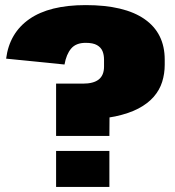

<svg xmlns="http://www.w3.org/2000/svg" viewBox="-20 -733 685 753"><path d="M626 -479Q626 -444 616 -412Q606 -380 583 -353.5Q560 -327 523 -307.5Q486 -288 432 -276.5Q378 -265 305 -265L410 -342L409 -200H200V-405H305Q347 -405 367.5 -421.5Q388 -438 388 -472V-499Q388 -518 382 -532.5Q376 -547 360.5 -556Q345 -565 316 -565Q278 -565 259 -542.5Q240 -520 233 -480L4 -503Q17 -604 95.5 -658.5Q174 -713 316 -713Q468 -713 547 -658Q626 -603 626 -499ZM409 -141V0H200V-141Z"/></svg>

Font: Pathway Extreme SemiCondensed Black
Style: Regular
Weight: 900
Width: 4
Version: Version 1.001;gftools[0.9.26]